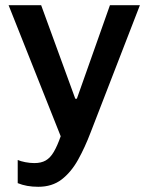

<svg xmlns="http://www.w3.org/2000/svg" viewBox="-20 -531 570 737"><path d="M127 186Q104 186 84.5 182.5Q65 179 48 172V83Q59 88 77 91.5Q95 95 112 95Q138 95 155.5 85Q173 75 186.5 52Q200 29 213 -8L13 -511H138L269 -152H275L402 -511H517L328 -23Q306 35 279.5 82.5Q253 130 216.5 158Q180 186 127 186Z"/></svg>

Font: Chivo Medium Medium
Style: Regular
Weight: 500
Version: Version 2.002